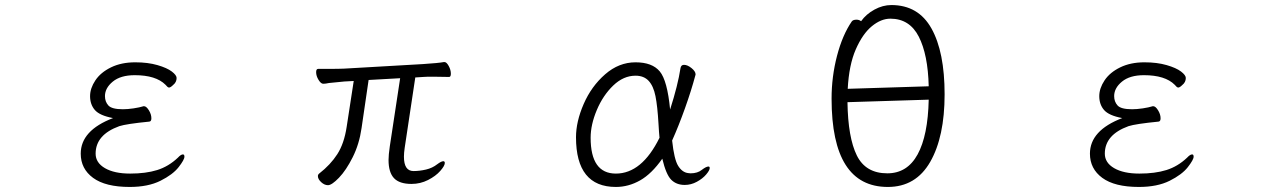

<svg xmlns="http://www.w3.org/2000/svg" viewBox="-20 -728 5040 761"><path d="M580 -259Q580 -247 572 -246Q481 -237 453 -228Q359 -194 359 -119Q359 -83 396 -61.5Q433 -40 496 -40Q558 -40 603 -54Q648 -68 685 -103Q697 -116 705 -116Q711 -116 711 -107Q711 -95 688 -65.5Q665 -36 616 -11.5Q567 13 494 13Q398 13 349 -23Q300 -59 300 -119Q300 -211 428 -260Q375 -270 356 -292Q337 -314 337 -347Q337 -378 358 -409.5Q379 -441 420 -461Q461 -481 516 -481Q566 -481 604 -470Q642 -459 661 -444.5Q680 -430 680 -419Q680 -402 666 -391Q656 -381 650 -381Q647 -381 643.5 -384Q640 -387 636 -392Q598 -430 514 -430Q458 -430 427 -404.5Q396 -379 396 -347Q396 -325 409.5 -310Q423 -295 467 -295Q486 -295 509.5 -298.5Q533 -302 549 -307H551Q560 -307 570 -291Q580 -275 580 -259Z M1441 -411 1413 -220Q1404 -157 1378 -105Q1352 -53 1323.5 -23.5Q1295 6 1280 6Q1266 6 1253 -6Q1240 -18 1240 -30Q1240 -36 1245 -40Q1290 -75 1317 -117Q1344 -159 1354 -225L1382 -407L1345 -405Q1330 -404 1284 -399Q1270 -396 1262 -396H1261Q1252 -396 1242.5 -411.5Q1233 -427 1233 -442Q1233 -455 1241 -455H1282Q1324 -455 1344 -456L1656 -474Q1718 -478 1739 -482H1742Q1750 -482 1758.5 -466.5Q1767 -451 1767 -436Q1767 -423 1760 -423L1696 -424Q1669 -424 1657 -423L1626 -421L1584 -142Q1581 -122 1581 -107Q1581 -50 1619 -50Q1643 -50 1668.5 -56Q1694 -62 1713 -77Q1729 -89 1737 -89Q1743 -89 1743 -82Q1743 -71 1725 -50.5Q1707 -30 1676.5 -14.5Q1646 1 1611 1Q1563 1 1541.5 -22Q1520 -45 1520 -94Q1520 -114 1525 -148L1566 -418Z M2421 13Q2263 13 2263 -184Q2263 -246 2293.5 -316Q2324 -386 2378.5 -433.5Q2433 -481 2499 -481Q2565 -481 2595 -445Q2625 -409 2636 -294Q2667 -391 2677 -457Q2679 -471 2691 -471Q2705 -471 2721 -458Q2737 -445 2737 -433L2736 -429Q2720 -369 2695 -299Q2670 -229 2644 -171Q2652 -96 2668 -70.5Q2684 -45 2707 -42L2717 -41Q2745 -41 2762 -55Q2779 -68 2788 -68Q2793 -68 2793 -62Q2793 -53 2779 -36.5Q2765 -20 2742 -7.5Q2719 5 2694 5Q2661 5 2640.5 -15.5Q2620 -36 2605 -99Q2563 -39 2517 -13Q2471 13 2421 13ZM2421 -40Q2524 -40 2594 -182Q2592 -201 2590 -237Q2586 -307 2578 -347Q2570 -387 2551 -407.5Q2532 -428 2499 -428Q2451 -428 2410.5 -389Q2370 -350 2345.5 -292Q2321 -234 2321 -182Q2321 -40 2421 -40Z M3513 -708Q3620 -708 3672 -615Q3724 -522 3724 -354Q3724 -186 3667 -86.5Q3610 13 3499 13Q3276 13 3276 -337Q3276 -424 3297.5 -506.5Q3319 -589 3356 -643Q3361 -650 3375 -650Q3385 -650 3393 -644Q3413 -672 3446 -690Q3479 -708 3513 -708ZM3497 -41Q3576 -41 3617 -116Q3658 -191 3661 -333L3339 -323Q3341 -183 3376 -112Q3411 -41 3497 -41ZM3661 -386Q3658 -512 3621.5 -583Q3585 -654 3509 -654Q3472 -654 3435.5 -624Q3399 -594 3372 -532.5Q3345 -471 3340 -376Z M4580 -259Q4580 -247 4572 -246Q4481 -237 4453 -228Q4359 -194 4359 -119Q4359 -83 4396 -61.5Q4433 -40 4496 -40Q4558 -40 4603 -54Q4648 -68 4685 -103Q4697 -116 4705 -116Q4711 -116 4711 -107Q4711 -95 4688 -65.5Q4665 -36 4616 -11.5Q4567 13 4494 13Q4398 13 4349 -23Q4300 -59 4300 -119Q4300 -211 4428 -260Q4375 -270 4356 -292Q4337 -314 4337 -347Q4337 -378 4358 -409.5Q4379 -441 4420 -461Q4461 -481 4516 -481Q4566 -481 4604 -470Q4642 -459 4661 -444.5Q4680 -430 4680 -419Q4680 -402 4666 -391Q4656 -381 4650 -381Q4647 -381 4643.5 -384Q4640 -387 4636 -392Q4598 -430 4514 -430Q4458 -430 4427 -404.5Q4396 -379 4396 -347Q4396 -325 4409.5 -310Q4423 -295 4467 -295Q4486 -295 4509.5 -298.5Q4533 -302 4549 -307H4551Q4560 -307 4570 -291Q4580 -275 4580 -259Z"/></svg>

Font: JyunsaiKaai Light
Style: Regular
Weight: 300
Designer: Fontworks Inc.
Version: Version 0.030;April 7, 2024;FontCreator 14.0.0.2901 64-bit